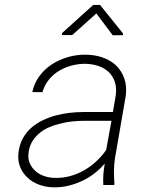

<svg xmlns="http://www.w3.org/2000/svg" viewBox="-20 -764 627 793"><path d="M406.7 0H451.7L452.6 -5.4Q450.7 -31.2 450.7 -56.9Q450.7 -82.5 454.6 -108.9L499.5 -368.7Q504.4 -408.7 493.4 -439.9Q482.4 -471.2 459.5 -493.7Q436.5 -515.1 403.8 -526.6Q371.1 -538.1 333 -538.1Q296.9 -538.6 261 -528.3Q225.1 -518.1 194.8 -498.5Q164.6 -479 143.1 -450.2Q121.6 -421.4 113.3 -383.8L155.3 -383.3Q163.6 -412.1 181.2 -434.1Q198.7 -456.1 222.7 -470.7Q246.6 -485.4 274.4 -492.9Q302.2 -500.5 331.5 -500.5Q361.3 -500 386.5 -491.5Q411.6 -482.9 429.2 -466.3Q446.3 -449.7 454.3 -425.5Q462.4 -401.4 458 -369.6L446.3 -301.3H324.7Q296.9 -301.3 267.3 -297.9Q237.8 -294.4 210 -287.1Q181.6 -279.3 155.8 -266.8Q129.9 -254.4 109.4 -236.3Q88.4 -217.8 74.7 -193.1Q61 -168.5 56.6 -136.2Q52.2 -102.5 62.7 -75.7Q73.2 -48.8 93.8 -30.3Q113.8 -11.2 142.1 -1Q170.4 9.3 201.7 9.8Q234.4 10.3 265.4 2.4Q296.4 -5.4 324.7 -19.5Q349.6 -31.7 371.8 -49.3Q394 -66.9 412.6 -88.4Q408.7 -65.9 407 -44.4Q405.3 -22.9 406.7 0ZM205.6 -29.3Q182.1 -29.8 160.9 -37.4Q139.6 -44.9 125 -59.1Q109.4 -72.8 101.8 -92.5Q94.2 -112.3 98.6 -137.7Q102.5 -163.1 114.7 -182.1Q127 -201.2 144.5 -215.3Q161.1 -229 181.9 -238Q202.6 -247.1 225.1 -252.4Q251 -259.8 278.1 -262.5Q305.2 -265.1 329.6 -265.1H440.4L418.5 -144.5Q400.4 -118.7 377.2 -97.2Q354 -75.7 327.1 -60.5Q299.8 -44.9 269 -36.6Q238.3 -28.3 205.6 -29.3ZM488.3 -625.5 393.1 -743.7H365.2L236.3 -627.4L235.8 -619.1H278.3L377.9 -708.5L445.8 -618.2L487.3 -618.7Z"/></svg>

Font: Roboto Mono ExtraLight
Style: Italic
Weight: 250
Italic angle: -10°
Monospace: yes
Designer: Google
Version: Version 3.000